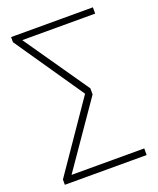

<svg xmlns="http://www.w3.org/2000/svg" viewBox="-162 -811 899 1092"><g transform="rotate(-20 287.5 -265.0)"><path d="M534 142V182H39V150L350 -303V-228L39 -681V-712H534V-674H65V-714L363 -284V-247L65 184V142Z"/></g></svg>

Font: Muli ExtraLight
Style: Regular
Weight: 250
Designer: Vernon Adams
Foundry: Vernon Adams
Version: Version 2.100; ttfautohint (v1.8.1.43-b0c9)